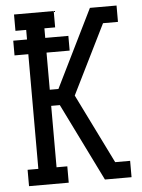

<svg xmlns="http://www.w3.org/2000/svg" viewBox="-53 -777 605 819"><g transform="rotate(-5 250.0 -367.5)"><path d="M38 0V-70H84V-561H25V-624H84V-665H38V-735H208V-665H162V-624H261V-561H162V-402H199L363 -735H477V-665H413L266 -368L413 -70H477V0H363L199 -333H162V-70H208V0Z"/></g></svg>

Font: Iosevka Curly Slab
Style: Regular
Weight: 400
Monospace: yes
Designer: Belleve Invis
Foundry: Belleve Invis
Version: Version 22.1.2; ttfautohint (v1.8.4)